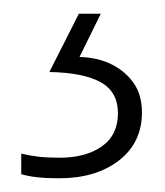

<svg xmlns="http://www.w3.org/2000/svg" viewBox="-20 -20 240 280"><path d="M187 144Q187 188 153.5 214Q120 240 66 240Q48 240 34.5 238.5Q21 237 11 234V204Q23 207 36 208.5Q49 210 67 210Q105 210 128.5 193.5Q152 177 152 145Q152 114 127 100Q102 86 52 85L95 0H127L96 63Q124 64 144 74.5Q164 85 175.5 102Q187 119 187 144Z"/></svg>

Font: Noto Sans Hebrew ExtraLight
Style: Regular
Weight: 250
Designer: Monotype Design Team
Foundry: Monotype Imaging Inc.
Version: Version 2.003